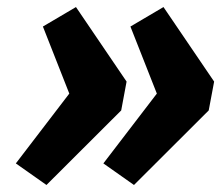

<svg xmlns="http://www.w3.org/2000/svg" viewBox="-20 -647 636 550"><path d="M197.6 -626.8 342.6 -413.3 327.2 -330.7 113.1 -117.1 25.4 -178.9 178.5 -378.9 102.9 -571ZM448.3 -626.8 593.4 -413.3 577.9 -330.7 363.8 -117.1 276.1 -178.9 429.3 -378.9 353.6 -571Z"/></svg>

Font: REM Medium
Style: Italic
Weight: 500
Italic angle: -11°
Designer: Octavio Pardo
Foundry: Ashler Design
Version: Version 1.005;gftools[0.9.28]